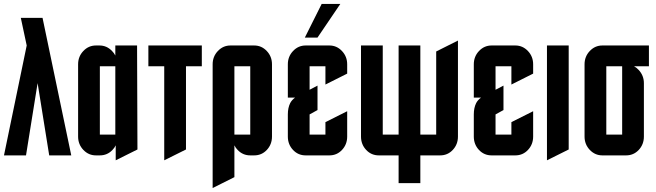

<svg xmlns="http://www.w3.org/2000/svg" viewBox="-25 -785 3313 970"><path d="M335 0H223.6L165 -365.2L106.4 0H-4.9L109.9 -555.2L80.1 -694.8H189.9Z M557.6 -450.2H479.5V-105H557.6ZM559.6 -50.8Q553.7 -38.1 543 -27.3Q517.1 0 479.5 0H459.5Q422.4 0 396 -27.8Q369.6 -55.7 369.6 -95.2V-460Q369.6 -499.5 396 -527.3Q422.4 -555.2 459.5 -555.2H477.5Q514.6 -555.2 541 -527.3Q551.8 -516.6 557.6 -504.4V-555.2H667.5L669.4 -29.8L559.6 24.9Z M804.7 24.9V-450.2H724.6V-555.2H994.6V-450.2H914.6V-29.8Z M1049.3 -460Q1049.3 -499.5 1075.7 -527.3Q1102.1 -555.2 1139.2 -555.2H1259.3Q1296.4 -555.2 1322.8 -527.3Q1349.1 -499.5 1349.1 -460V-95.2Q1349.1 -55.2 1322.8 -27.3Q1296.9 0 1259.3 0H1239.3Q1201.7 0 1175.8 -27.3Q1165 -38.1 1159.2 -50.8V109.9L1049.3 165ZM1159.2 -105H1239.3V-450.2H1159.2Z M1579.1 -595.2H1515.1L1600.1 -765.1H1694.3ZM1639.2 -555.2Q1676.3 -555.2 1702.6 -527.3Q1729 -499.5 1729 -460V-413.1L1619.1 -357.9V-450.2H1539.1V-331.5L1579.1 -352.5V-229L1539.1 -207V-105H1619.1V-168L1729 -223.1V-95.2Q1729 -55.2 1702.6 -27.3Q1676.8 0 1639.2 0H1519Q1481.4 0 1455.6 -27.3Q1429.2 -55.2 1429.2 -95.2V-207Q1429.2 -240.2 1440.9 -263.7Q1448.7 -279.3 1465.8 -292H1429.2V-460Q1429.2 -499.5 1455.6 -527.3Q1481.9 -555.2 1519 -555.2Z M1888.7 0Q1851.1 0 1825.2 -27.3Q1798.8 -55.2 1798.8 -95.2V-555.2H1908.7V-105H1988.8V-555.2H2098.6V-105H2178.7V-524.9L2288.6 -580.1V-95.2Q2288.6 -55.2 2262.2 -27.3Q2236.3 0 2198.7 0H2098.6V140.1H1988.8V0Z M2578.6 -555.2Q2615.7 -555.2 2642.1 -527.3Q2668.5 -499.5 2668.5 -460V-413.1L2558.6 -357.9V-450.2H2478.5V-331.5L2518.6 -352.5V-229L2478.5 -207V-105H2558.6V-168L2668.5 -223.1V-95.2Q2668.5 -55.2 2642.1 -27.3Q2616.2 0 2578.6 0H2458.5Q2420.9 0 2395 -27.3Q2368.7 -55.2 2368.7 -95.2V-207Q2368.7 -240.2 2380.4 -263.7Q2388.2 -279.3 2405.3 -292H2368.7V-460Q2368.7 -499.5 2395 -527.3Q2421.4 -555.2 2458.5 -555.2Z M2738.3 24.9V-555.2H2848.1V-29.8Z M3118.2 -450.2H3038.1V-105H3118.2ZM3228 -95.2Q3228 -55.2 3201.7 -27.3Q3175.8 0 3138.2 0H3018.1Q2981 0 2954.6 -27.8Q2928.2 -55.7 2928.2 -95.2V-460Q2928.2 -499.5 2954.6 -527.3Q2981 -555.2 3018.1 -555.2H3253.4V-450.2H3178.2Q3190.4 -443.8 3201.7 -431.6Q3228 -403.3 3228 -364.7Z"/></svg>

Font: Horta
Style: Regular
Weight: 600
Width: 3
Version: Version 0.11